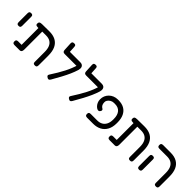

<svg xmlns="http://www.w3.org/2000/svg" viewBox="268 -2014 3302 3302"><g transform="rotate(45 1919.5 -362.5)"><path d="M123 -273Q105 -273 96 -279.5Q87 -286 83.5 -296Q80 -306 80 -318V-538Q80 -550 83.5 -560Q87 -570 96.5 -576Q106 -582 124 -582Q143 -582 152.5 -575.5Q162 -569 165 -559.5Q168 -550 168 -537V-317Q168 -305 164.5 -295Q161 -285 151.5 -279Q142 -273 123 -273Z M307 10Q294 10 284 6Q274 2 268 -7.5Q262 -17 262 -35Q262 -54 268 -63.5Q274 -73 284 -76.5Q294 -80 306 -80H392V-518L429 -490Q400 -489 379.5 -489Q359 -489 346.5 -493Q334 -497 328.5 -505.5Q323 -514 323 -529Q323 -557 336 -568Q349 -579 388 -580L562 -582Q656 -583 719.5 -549Q783 -515 815.5 -447Q848 -379 848 -276V-36Q848 -23 844.5 -12.5Q841 -2 831.5 4Q822 10 804 10Q786 10 776.5 5Q767 0 763 -9.5Q759 -19 759 -29V-274Q759 -347 738.5 -395Q718 -443 677 -467.5Q636 -492 574 -492H482V-55Q482 -23 470.5 -6.5Q459 10 436 10Z M1114 7Q1090 -5 1083 -19Q1076 -33 1088 -51Q1134 -122 1170.5 -183.5Q1207 -245 1235.5 -300.5Q1264 -356 1286 -411Q1308 -466 1324 -524L1391 -473Q1368 -398 1337 -329Q1306 -260 1266 -185Q1226 -110 1172 -17Q1166 -5 1157.5 3Q1149 11 1138.5 13Q1128 15 1114 7ZM1389 -470 1328 -492H1028Q1003 -492 991 -503Q979 -514 977 -539L969 -695Q969 -708 972.5 -717.5Q976 -727 987 -732.5Q998 -738 1017 -738Q1035 -738 1043 -732Q1051 -726 1054.5 -715.5Q1058 -705 1058 -691L1064 -582H1318Q1350 -582 1369 -568Q1388 -554 1393.5 -528.5Q1399 -503 1389 -470Z M1636 7Q1612 -5 1605 -19Q1598 -33 1610 -51Q1656 -122 1692.5 -183.5Q1729 -245 1757.5 -300.5Q1786 -356 1808 -411Q1830 -466 1846 -524L1913 -473Q1890 -398 1859 -329Q1828 -260 1788 -185Q1748 -110 1694 -17Q1688 -5 1679.5 3Q1671 11 1660.5 13Q1650 15 1636 7ZM1911 -470 1850 -492H1550Q1525 -492 1513 -503Q1501 -514 1499 -539L1491 -695Q1491 -708 1494.5 -717.5Q1498 -727 1509 -732.5Q1520 -738 1539 -738Q1557 -738 1565 -732Q1573 -726 1576.5 -715.5Q1580 -705 1580 -691L1586 -582H1840Q1872 -582 1891 -568Q1910 -554 1915.5 -528.5Q1921 -503 1911 -470Z M2072 10Q2060 10 2049.5 6Q2039 2 2033 -7.5Q2027 -17 2027 -35Q2027 -54 2033 -63.5Q2039 -73 2049.5 -76.5Q2060 -80 2073 -80H2232Q2287 -80 2328 -103Q2369 -126 2392 -171.5Q2415 -217 2415 -285V-298Q2415 -395 2371.5 -446Q2328 -497 2248 -497H2221Q2185 -497 2155.5 -479.5Q2126 -462 2109.5 -436.5Q2093 -411 2096 -384Q2097 -349 2110.5 -325Q2124 -301 2153 -285Q2163 -279 2165.5 -268.5Q2168 -258 2164 -247Q2160 -236 2152 -227Q2144 -218 2134 -215Q2121 -209 2100.5 -217.5Q2080 -226 2059 -247Q2038 -268 2023.5 -299.5Q2009 -331 2008 -370Q2007 -416 2023.5 -455Q2040 -494 2070 -523.5Q2100 -553 2140.5 -569.5Q2181 -586 2229 -586H2245Q2327 -586 2384.5 -553Q2442 -520 2472.5 -456.5Q2503 -393 2503 -301V-282Q2503 -187 2467.5 -122Q2432 -57 2369 -23.5Q2306 10 2222 10Z M2620 10Q2607 10 2597 6Q2587 2 2581 -7.5Q2575 -17 2575 -35Q2575 -54 2581 -63.5Q2587 -73 2597 -76.5Q2607 -80 2619 -80H2705V-518L2742 -490Q2713 -489 2692.5 -489Q2672 -489 2659.5 -493Q2647 -497 2641.5 -505.5Q2636 -514 2636 -529Q2636 -557 2649 -568Q2662 -579 2701 -580L2875 -582Q2969 -583 3032.5 -549Q3096 -515 3128.5 -447Q3161 -379 3161 -276V-36Q3161 -23 3157.5 -12.5Q3154 -2 3144.5 4Q3135 10 3117 10Q3099 10 3089.5 5Q3080 0 3076 -9.5Q3072 -19 3072 -29V-274Q3072 -347 3051.5 -395Q3031 -443 2990 -467.5Q2949 -492 2887 -492H2795V-55Q2795 -23 2783.5 -6.5Q2772 10 2749 10Z M3748 10Q3730 10 3720.5 5Q3711 0 3707 -9.5Q3703 -19 3703 -29V-274Q3703 -347 3682.5 -395Q3662 -443 3621 -467.5Q3580 -492 3518 -492H3330Q3317 -492 3307 -495.5Q3297 -499 3291 -509Q3285 -519 3285 -537Q3285 -556 3291 -565Q3297 -574 3307 -578Q3317 -582 3329 -582H3515Q3607 -582 3668.5 -547.5Q3730 -513 3761 -445.5Q3792 -378 3792 -276V-36Q3792 -23 3788.5 -12.5Q3785 -2 3775.5 4Q3766 10 3748 10ZM3338 10Q3320 10 3311 4Q3302 -2 3298.5 -12.5Q3295 -23 3295 -35V-282Q3295 -295 3298.5 -305Q3302 -315 3311.5 -320.5Q3321 -326 3339 -326Q3358 -326 3367.5 -320Q3377 -314 3380 -304Q3383 -294 3383 -281V-34Q3383 -22 3379.5 -12Q3376 -2 3366.5 4Q3357 10 3338 10Z"/></g></svg>

Font: Fredoka Light
Style: Regular
Weight: 400
Version: Version 2.001